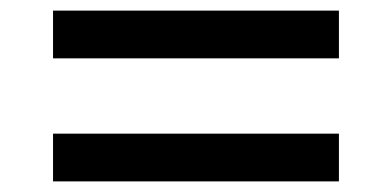

<svg xmlns="http://www.w3.org/2000/svg" viewBox="-20 -510 739 362"><path d="M619 -168H80V-258H619ZM619 -400H80V-490H619Z"/></svg>

Font: FFF_Oezguer-Guendem
Style: Bold
Weight: 700
Designer: bBox Type GmbH
Foundry: bBox Type GmbH
Version: Version 1.004